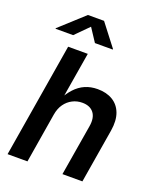

<svg xmlns="http://www.w3.org/2000/svg" viewBox="-169 -1047 946 1148"><g transform="rotate(20 304.0 -473.0)"><path d="M199.7 -316.4 147.5 0H21L141.6 -727.5H266.6L213.4 -408.2H198.7Q222.2 -455.6 251 -487.1Q279.8 -518.6 315.7 -534.2Q351.6 -549.8 395.5 -549.8Q451.7 -549.8 491.2 -525.9Q530.8 -502 547.9 -456.1Q564.9 -410.2 554.2 -344.2L497.1 0H370.1L424.3 -324.7Q433.6 -380.4 409.9 -411.1Q386.2 -441.9 336.4 -441.9Q303.2 -441.9 274.7 -427.2Q246.1 -412.6 226.3 -385Q206.5 -357.4 199.7 -316.4ZM146 -802.7H33.7L34.2 -806.2L188 -946.3H290.5L398.4 -806.2L397.9 -802.7H284.7L229.5 -886.7Z"/></g></svg>

Font: Inter 16pt SemiBold
Style: Italic
Weight: 600
Italic angle: -9.3988°
Version: Version 4.001;git-66647c0bb